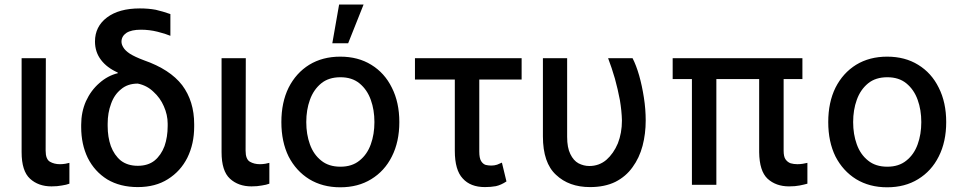

<svg xmlns="http://www.w3.org/2000/svg" viewBox="-20 -797 4147 828"><path d="M73.2 -545.9Q98.6 -545.9 177.7 -545.9Q177.7 -446.3 176.8 -147.5Q176.8 -110.4 195.3 -99.6Q213.9 -88.9 238.3 -88.9Q250 -88.9 261.7 -90.8Q273.4 -92.8 279.3 -94.7Q279.3 -64.5 279.3 -4.9Q266.6 0 247.1 2.9Q227.5 6.8 202.1 6.8Q145.5 6.8 109.4 -26.4Q73.2 -59.6 73.2 -140.6Q73.2 -275.4 73.2 -545.9Z M389.6 -618.2Q389.6 -682.6 441.4 -721.7Q493.2 -760.7 583 -760.7Q620.1 -760.7 651.4 -754.9Q681.6 -748 714.8 -736.3Q714.8 -705.1 714.8 -642.6Q694.3 -651.4 659.2 -660.2Q624 -668.9 587.9 -668.9Q546.9 -668.9 525.4 -655.3Q503.9 -640.6 503.9 -617.2Q503.9 -605.5 511.7 -592.8Q519.5 -579.1 540 -565.4Q561.5 -551.8 600.6 -537.1Q712.9 -498 765.6 -429.7Q817.4 -360.4 817.4 -261.7Q817.4 -257.8 817.4 -251Q817.4 -176.8 788.1 -117.2Q758.8 -58.6 704.1 -24.4Q650.4 9.8 574.2 9.8Q498 9.8 442.4 -23.4Q387.7 -57.6 358.4 -116.2Q330.1 -174.8 330.1 -249Q330.1 -252 330.1 -258.8Q330.1 -313.5 350.6 -360.4Q372.1 -407.2 408.2 -438.5Q444.3 -470.7 488.3 -481.4Q488.3 -482.4 487.3 -484.4Q441.4 -504.9 416 -538.1Q389.6 -572.3 389.6 -618.2ZM444.3 -263.7Q444.3 -260.7 444.3 -253.9Q444.3 -206.1 458 -167Q472.7 -127.9 501 -104.5Q530.3 -82 574.2 -82Q618.2 -82 646.5 -104.5Q674.8 -127.9 689.5 -167Q703.1 -206.1 703.1 -253.9Q703.1 -257.8 703.1 -263.7Q703.1 -301.8 686.5 -338.9Q670.9 -375 641.6 -401.4Q613.3 -428.7 574.2 -436.5Q530.3 -436.5 502 -412.1Q472.7 -388.7 459 -349.6Q444.3 -310.5 444.3 -263.7Z M935.5 -545.9Q960.9 -545.9 1040 -545.9Q1040 -446.3 1039.1 -147.5Q1039.1 -110.4 1057.6 -99.6Q1076.2 -88.9 1100.6 -88.9Q1112.3 -88.9 1124 -90.8Q1135.7 -92.8 1141.6 -94.7Q1141.6 -64.5 1141.6 -4.9Q1128.9 0 1109.4 2.9Q1089.8 6.8 1064.5 6.8Q1007.8 6.8 971.7 -26.4Q935.5 -59.6 935.5 -140.6Q935.5 -275.4 935.5 -545.9Z M1447.3 10.7Q1371.1 10.7 1313.5 -24.4Q1256.8 -59.6 1224.6 -122.1Q1193.4 -185.5 1193.4 -270.5Q1193.4 -355.5 1224.6 -418.9Q1256.8 -482.4 1313.5 -517.6Q1371.1 -552.7 1447.3 -552.7Q1524.4 -552.7 1581.1 -517.6Q1638.7 -482.4 1669.9 -418.9Q1702.1 -355.5 1702.1 -270.5Q1702.1 -185.5 1669.9 -122.1Q1638.7 -59.6 1581.1 -24.4Q1524.4 10.7 1447.3 10.7ZM1448.2 -78.1Q1498 -78.1 1530.3 -104.5Q1563.5 -130.9 1579.1 -174.8Q1594.7 -217.8 1594.7 -270.5Q1594.7 -323.2 1579.1 -366.2Q1563.5 -410.2 1530.3 -437.5Q1498 -463.9 1448.2 -463.9Q1397.5 -463.9 1365.2 -437.5Q1332 -410.2 1316.4 -366.2Q1300.8 -323.2 1300.8 -270.5Q1300.8 -217.8 1316.4 -174.8Q1332 -130.9 1365.2 -104.5Q1397.5 -78.1 1448.2 -78.1ZM1413.1 -610.4Q1419.9 -651.4 1442.4 -777.3Q1468.8 -777.3 1547.9 -777.3Q1531.2 -735.4 1481.4 -610.4Q1464.8 -610.4 1413.1 -610.4Z M2229.5 -545.9Q2229.5 -522.5 2229.5 -454.1Q2115.2 -454.1 1769.5 -454.1Q1769.5 -476.6 1769.5 -545.9Q1884.8 -545.9 2229.5 -545.9ZM1941.4 -545.9Q1967.8 -545.9 2046.9 -545.9Q2046.9 -445.3 2046.9 -143.6Q2046.9 -115.2 2054.7 -102.5Q2062.5 -89.8 2074.2 -85.9Q2085.9 -83 2098.6 -83Q2112.3 -83 2124 -86.9Q2135.7 -91.8 2144.5 -95.7Q2151.4 -68.4 2164.1 -14.6Q2140.6 1 2118.2 5.9Q2096.7 9.8 2071.3 9.8Q2008.8 9.8 1975.6 -27.3Q1941.4 -63.5 1941.4 -146.5Q1941.4 -279.3 1941.4 -545.9Z M2321.3 -545.9Q2347.7 -545.9 2425.8 -545.9Q2425.8 -460.9 2425.8 -207Q2425.8 -160.2 2439.5 -132.8Q2453.1 -104.5 2474.6 -92.8Q2497.1 -81.1 2521.5 -81.1Q2563.5 -81.1 2594.7 -107.4Q2626 -134.8 2644.5 -178.7Q2662.1 -223.6 2662.1 -277.3Q2661.1 -318.4 2653.3 -365.2Q2644.5 -412.1 2631.8 -458Q2618.2 -504.9 2602.5 -545.9Q2637.7 -545.9 2708 -545.9Q2723.6 -515.6 2736.3 -471.7Q2749 -426.8 2756.8 -376Q2764.6 -326.2 2764.6 -277.3Q2764.6 -219.7 2751 -168Q2737.3 -116.2 2708 -76.2Q2679.7 -36.1 2633.8 -12.7Q2587.9 9.8 2524.4 9.8Q2433.6 9.8 2377.9 -43Q2321.3 -94.7 2321.3 -209Q2321.3 -321.3 2321.3 -545.9Z M3440.4 -545.9Q3440.4 -523.4 3440.4 -456.1Q3300.8 -456.1 2880.9 -456.1Q2880.9 -478.5 2880.9 -545.9Q3020.5 -545.9 3440.4 -545.9ZM3069.3 -545.9Q3069.3 -409.2 3069.3 0Q3043 0 2963.9 0Q2963.9 -136.7 2963.9 -545.9Q2990.2 -545.9 3069.3 -545.9ZM3253.9 -545.9Q3280.3 -545.9 3359.4 -545.9Q3359.4 -446.3 3359.4 -147.5Q3359.4 -122.1 3367.2 -110.4Q3376 -97.7 3389.6 -92.8Q3403.3 -88.9 3418.9 -88.9Q3430.7 -88.9 3442.4 -90.8Q3454.1 -92.8 3461.9 -94.7Q3461.9 -64.5 3461.9 -4.9Q3448.2 -1 3428.7 2.9Q3409.2 6.8 3382.8 6.8Q3326.2 6.8 3290 -26.4Q3254.9 -59.6 3253.9 -140.6Q3253.9 -275.4 3253.9 -545.9Z M3805.7 10.7Q3729.5 10.7 3671.9 -24.4Q3615.2 -59.6 3583 -122.1Q3551.8 -185.5 3551.8 -270.5Q3551.8 -355.5 3583 -418.9Q3615.2 -482.4 3671.9 -517.6Q3729.5 -552.7 3805.7 -552.7Q3882.8 -552.7 3939.5 -517.6Q3997.1 -482.4 4028.3 -418.9Q4060.5 -355.5 4060.5 -270.5Q4060.5 -185.5 4028.3 -122.1Q3997.1 -59.6 3939.5 -24.4Q3882.8 10.7 3805.7 10.7ZM3806.6 -78.1Q3856.4 -78.1 3888.7 -104.5Q3921.9 -130.9 3937.5 -174.8Q3953.1 -217.8 3953.1 -270.5Q3953.1 -323.2 3937.5 -366.2Q3921.9 -410.2 3888.7 -437.5Q3856.4 -463.9 3806.6 -463.9Q3755.9 -463.9 3723.6 -437.5Q3690.4 -410.2 3674.8 -366.2Q3659.2 -323.2 3659.2 -270.5Q3659.2 -217.8 3674.8 -174.8Q3690.4 -130.9 3723.6 -104.5Q3755.9 -78.1 3806.6 -78.1Z"/></svg>

Font: DeepSea
Style: Medium
Weight: 500
Designer: Stem
Version: Version 3.019;git-0a5106e0b